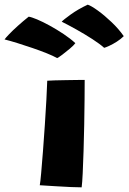

<svg xmlns="http://www.w3.org/2000/svg" viewBox="-144 -800 551 823"><path d="M206 3Q191 3 160.2 1.8Q129.5 0.5 93.5 -1.8Q57.5 -4 26.5 -6Q29 -19 32.5 -58.5Q36 -98 40.2 -152.2Q44.5 -206.5 48.2 -264.2Q52 -322 54.8 -372.2Q57.5 -422.5 58.5 -454Q68.5 -455 90.8 -455.5Q113 -456 139 -456.5Q165 -457 187 -457.2Q209 -457.5 219 -457.5Q219 -424.5 218.5 -373.8Q218 -323 217 -265.5Q216 -208 214.2 -153.5Q212.5 -99 210.5 -57Q208.5 -15 206 3ZM232 -780Q246.5 -775.5 275 -755Q303.5 -734.5 334.2 -705.2Q365 -676 386.5 -645Q374 -632.5 356.8 -621.5Q339.5 -610.5 324.2 -603.5Q309 -596.5 302.5 -595Q283.5 -612 251.8 -632.5Q220 -653 184.8 -672.8Q149.5 -692.5 120.5 -707Q127.5 -715 159 -737.8Q190.5 -760.5 232 -780ZM-21 -728.5Q-9.5 -727 15 -716.8Q39.5 -706.5 69.5 -690Q99.5 -673.5 128.8 -654Q158 -634.5 179 -615Q172 -605.5 155.5 -591.5Q139 -577.5 123 -565.5Q107 -553.5 101 -551Q84 -560.5 56 -571.8Q28 -583 -4.8 -594.2Q-37.5 -605.5 -69 -615.2Q-100.5 -625 -124.5 -631Q-120.5 -637 -105.2 -653Q-90 -669 -67.5 -689.2Q-45 -709.5 -21 -728.5Z"/></svg>

Font: Grandstander ExtraBold
Style: Regular
Weight: 800
Designer: Tyler Finck
Foundry: Etcetera Type Co
Version: Version 1.200; ttfautohint (v1.8.3)